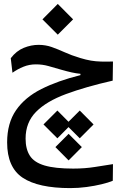

<svg xmlns="http://www.w3.org/2000/svg" viewBox="-20 -653 626 985"><path d="M340.8 312Q176.3 312 96.4 258.8Q16.6 205.6 16.6 77.6Q16.6 -21.5 62.3 -87.6Q107.9 -153.8 192.4 -196.3Q276.9 -238.8 392.6 -267.6V-274.4Q371.1 -276.4 347.9 -281.5Q324.7 -286.6 297.4 -294.4Q258.8 -305.7 228.3 -314.2Q197.8 -322.8 164.1 -322.8Q129.9 -322.8 99.9 -310.5Q69.8 -298.3 43.9 -279.8L35.2 -354.5Q64 -392.1 101.8 -407.5Q139.6 -422.9 177.7 -422.9Q213.9 -422.9 245.6 -411.6Q277.3 -400.4 311.8 -384.8Q346.2 -369.1 391.1 -355.5Q421.9 -346.2 446.8 -342Q471.7 -337.9 498 -337.2Q524.4 -336.4 559.6 -337.4L558.1 -239.3Q418.5 -207.5 318.4 -170.4Q218.3 -133.3 164.8 -79.1Q111.3 -24.9 111.3 58.1Q111.3 111.8 133.3 146Q155.3 180.2 208.7 196Q262.2 211.9 355.5 211.9Q415 211.9 466.8 203.6Q518.6 195.3 559.6 189L558.6 274.4Q536.6 283.7 501.2 292.2Q465.8 300.8 424.1 306.4Q382.3 312 340.8 312ZM389.2 -85.9 460 -14.6 389.2 56.6 331.5 -1 274.4 56.6 203.1 -14.6 274.4 -85.9 331.5 -28.3ZM332 33.7 399.9 101.6 332 169.9 264.2 101.6ZM276.4 -475.1 197.8 -553.7 276.4 -632.8 355 -553.7Z"/></svg>

Font: Cascadia Code NF
Style: Regular
Weight: 400
Monospace: yes
Designer: Aaron Bell
Foundry: Saja Typeworks
Version: Version 2404.023; ttfautohint (v1.8.4)